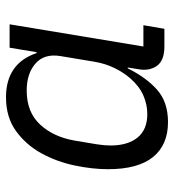

<svg xmlns="http://www.w3.org/2000/svg" viewBox="10 -578 580 640"><g transform="rotate(-90 300.0 -258.0)"><path d="M213 12Q137 12 96.5 -38Q56 -88 56 -188Q56 -240 68.5 -299.5Q81 -359 109 -410Q137 -461 183 -494.5Q229 -528 296 -528Q352 -528 389 -502.5Q426 -477 443 -426H446L461 -516H539L465 -70H536L524 0H466Q418 0 400.5 -25Q383 -50 389 -85L395 -122H392Q362 -61 321 -24.5Q280 12 213 12ZM240 -57Q272 -57 302.5 -70.5Q333 -84 359 -114Q379 -137 393.5 -167Q408 -197 414 -232L433 -346Q442 -400 408.5 -429.5Q375 -459 318 -459Q246 -459 204.5 -414Q163 -369 151 -297L139 -225Q137 -211 136 -200.5Q135 -190 135 -180Q135 -122 161.5 -89.5Q188 -57 240 -57Z"/></g></svg>

Font: IBM Plex Mono
Style: Italic
Weight: 400
Italic angle: -9°
Monospace: yes
Designer: Mike Abbink, Paul van der Laan, Pieter van Rosmalen
Foundry: Bold Monday
Version: Version 2.3